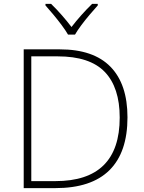

<svg xmlns="http://www.w3.org/2000/svg" viewBox="-20 -968 740 988"><path d="M636 -364Q636 -184 543 -92Q450 0 265 0H102V-714H288Q461 -714 548.5 -624.5Q636 -535 636 -364ZM596 -363Q596 -518 519 -598Q442 -678 277 -678H141V-36H265Q596 -36 596 -363ZM330 -790Q318 -811 297.5 -838.5Q277 -866 254.5 -893Q232 -920 214 -940V-948H243Q270 -922 298 -890Q326 -858 348 -829Q370 -858 398.5 -890Q427 -922 454 -948H483V-940Q465 -920 442 -893Q419 -866 398.5 -838.5Q378 -811 366 -790Z"/></svg>

Font: Noto Sans Kannada ExtraLight
Style: Regular
Weight: 200
Designer: Jelle Bosma - Monotype Design Team
Foundry: Monotype Imaging Inc.
Version: Version 2.005; ttfautohint (v1.8.4.7-5d5b)